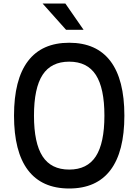

<svg xmlns="http://www.w3.org/2000/svg" viewBox="-20 -1060 790 1096"><path d="M60 -400Q60 -606 139.5 -711Q219 -816 375 -816Q531 -816 610.5 -711Q690 -606 690 -400Q690 -194 610.5 -89Q531 16 375 16Q219 16 139.5 -89Q60 -194 60 -400ZM576 -400Q576 -557 527 -632.5Q478 -708 375 -708Q272 -708 223 -632.5Q174 -557 174 -400Q174 -243 223 -167.5Q272 -92 375 -92Q478 -92 527 -167.5Q576 -243 576 -400ZM357 -890 223 -1040H353L457 -890Z"/></svg>

Font: Martian Mono Custom sWd Rg
Style: Regular
Weight: 400
Width: 6
Monospace: yes
Designer: Alex Havermale
Foundry: Evil Martians
Version: Version 1.000